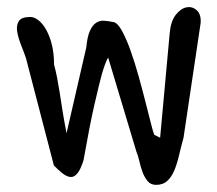

<svg xmlns="http://www.w3.org/2000/svg" viewBox="-20 -496 612 541"><path d="M53.2 -332Q48.3 -346.7 40 -367.4Q31.7 -388.2 28.6 -406Q25.4 -423.8 32.7 -436Q40 -448.2 65.4 -448.2Q76.7 -448.2 88.9 -438.5Q101.1 -428.7 110.8 -410.9Q120.6 -393.1 126.5 -368.7Q132.3 -344.2 132.3 -314Q137.7 -294.4 141.1 -275.9Q144.5 -257.3 148.2 -234.9Q151.9 -212.4 156 -185.1Q160.2 -157.7 167.5 -120.6L223.1 -362.3Q226.1 -393.1 233.4 -409.2Q240.7 -425.3 251 -431.9Q261.2 -438.5 273.9 -437.5Q286.6 -436.5 300.8 -433.6Q312 -430.7 324.2 -408.2Q336.4 -385.7 348.1 -352.8Q359.9 -319.8 370.6 -281.2Q381.3 -242.7 390.1 -208Q398.9 -173.3 405.3 -148.2Q411.6 -123 414.6 -116.2L431.2 -107.9L458 -400.9Q460.9 -436 475.1 -454.1Q489.3 -472.2 505.4 -475.3Q521.5 -478.5 534.2 -467.3Q546.9 -456.1 545.4 -431.6L497.1 -107.9Q490.2 -83 484.6 -58.8Q479 -34.7 471.4 -16.4Q463.9 2 451.7 13.4Q439.5 24.9 419.9 24.9Q404.8 24.9 396 14.4Q387.2 3.9 381.6 -11.2Q376 -26.4 372.6 -42Q369.1 -57.6 364.3 -68.8L284.7 -334Q277.3 -321.8 267.1 -287.6Q259.3 -258.8 246.1 -201.4Q232.9 -144 215.3 -44.4Q207 -18.1 197.8 -7.1Q188.5 3.9 178 2.7Q167.5 1.5 155.5 -8.1Q143.6 -17.6 131.8 -29.8Z"/></svg>

Font: AKL 022
Style: Regular
Weight: 400
Designer: AKL
Foundry: AKL
Version: Version 2.053;August 19, 2024;FontCreator 13.0.0.2675 64-bit